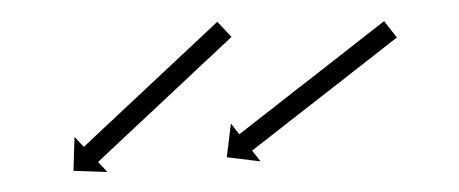

<svg xmlns="http://www.w3.org/2000/svg" viewBox="-20 -434 442 185"><path d="M360.8 -396.6C361.4 -397 361.9 -397.4 362.4 -397.9L350.1 -413.6C349.6 -413.2 349.1 -412.8 348.5 -412.4C347.1 -411.2 345.6 -410.1 344.1 -408.9C341.8 -407.1 339.5 -405.4 337.2 -403.6C334.3 -401.2 331.3 -398.9 328.3 -396.6C324.8 -393.8 321.3 -391.1 317.7 -388.3C313.8 -385.3 309.9 -382.2 306 -379.1C301.8 -375.9 297.6 -372.6 293.4 -369.3C289 -365.9 284.7 -362.5 280.4 -359.1C276 -355.7 271.7 -352.4 267.3 -349C263.1 -345.7 258.9 -342.4 254.7 -339.1C250.8 -336.1 246.9 -333 243 -329.9C239.4 -327.2 235.9 -324.4 232.4 -321.7C229.4 -319.3 226.5 -317 223.5 -314.7C221.2 -312.9 218.9 -311.1 216.6 -309.3C215.1 -308.2 213.7 -307 212.2 -305.9C211.7 -305.5 211.1 -305.1 210.6 -304.6L202.5 -315L198.5 -282.5L231 -278.5L222.9 -288.9C223.5 -289.3 224 -289.7 224.5 -290.1C226 -291.3 227.4 -292.4 228.9 -293.6C231.2 -295.4 233.5 -297.1 235.8 -298.9C238.8 -301.3 241.8 -303.6 244.7 -305.9C248.2 -308.7 251.8 -311.4 255.3 -314.2C259.2 -317.2 263.1 -320.3 267.1 -323.4C271.3 -326.6 275.5 -329.9 279.7 -333.2C284 -336.6 288.3 -340 292.7 -343.4C297 -346.8 301.3 -350.1 305.7 -353.5C309.9 -356.8 314.1 -360.1 318.3 -363.4C322.2 -366.4 326.1 -369.5 330.1 -372.6C333.6 -375.3 337.1 -378.1 340.6 -380.8C343.6 -383.2 346.6 -385.5 349.5 -387.8C351.8 -389.6 354.1 -391.4 356.4 -393.2C357.9 -394.3 359.4 -395.5 360.8 -396.6ZM201.6 -397.1C202.1 -397.5 202.6 -398 203.1 -398.4L189.4 -413C188.9 -412.6 188.4 -412.1 187.9 -411.7C186.6 -410.4 185.2 -409.1 183.9 -407.8C181.7 -405.8 179.6 -403.9 177.5 -401.9C174.8 -399.3 172 -396.7 169.3 -394.2C166.1 -391.1 162.8 -388.1 159.6 -385.1C155.9 -381.7 152.3 -378.3 148.7 -374.9C144.8 -371.3 141 -367.6 137.1 -364C133.1 -360.3 129.1 -356.5 125.1 -352.8C121.1 -349 117.1 -345.3 113.1 -341.5C109.3 -337.9 105.4 -334.3 101.5 -330.7C97.9 -327.3 94.3 -323.9 90.7 -320.5C87.4 -317.4 84.2 -314.4 80.9 -311.4C78.2 -308.8 75.4 -306.2 72.7 -303.7C70.6 -301.7 68.5 -299.7 66.4 -297.7C65 -296.4 63.6 -295.2 62.3 -293.9C61.8 -293.4 61.3 -293 60.8 -292.5L51.8 -302.1L50.8 -269.4L83.5 -268.3L74.5 -277.9C75 -278.4 75.5 -278.8 76 -279.3C77.3 -280.6 78.7 -281.8 80 -283.1C82.2 -285.1 84.3 -287.1 86.4 -289.1C89.1 -291.6 91.9 -294.2 94.6 -296.8C97.8 -299.8 101.1 -302.8 104.3 -305.9C108 -309.3 111.6 -312.7 115.2 -316.1C119.1 -319.7 122.9 -323.3 126.8 -326.9C130.8 -330.7 134.8 -334.4 138.8 -338.2C142.8 -341.9 146.8 -345.7 150.8 -349.4C154.6 -353 158.5 -356.7 162.4 -360.3C166 -363.7 169.6 -367.1 173.2 -370.5C176.5 -373.5 179.7 -376.5 183 -379.6C185.7 -382.2 188.5 -384.7 191.2 -387.3C193.3 -389.3 195.4 -391.3 197.5 -393.2C198.9 -394.5 200.3 -395.8 201.6 -397.1Z"/></svg>

Font: FRB American Cursive Just Arrows Extralight
Style: Italic
Weight: 200
Italic angle: -25°
Version: Version 2.0;Modular Font Editor K font №1